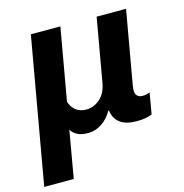

<svg xmlns="http://www.w3.org/2000/svg" viewBox="-141 -613 876 914"><g transform="rotate(-15 297.0 -156.0)"><path d="M-34.7 203.1H110.8L151.4 -29.3Q159.7 -13.2 180.2 -1.7Q200.7 9.8 235.8 9.8Q271 9.8 302.7 -11.7Q334.5 -33.2 354 -68.8H356.9Q362.3 -27.8 390.9 -6.3Q419.4 15.1 474.1 15.1Q498 15.1 517.1 11.5Q536.1 7.8 548.3 2L566.4 -102.1Q557.6 -98.1 548.6 -96.2Q539.6 -94.2 529.3 -94.2Q511.2 -94.2 501.2 -106.9Q491.2 -119.6 497.6 -155.3L561 -515.1H416L360.8 -201.2Q352.1 -153.3 322 -127Q292 -100.6 254.4 -100.6Q225.1 -100.6 204.3 -116.2Q183.6 -131.8 174.8 -160.2L237.3 -515.1H91.8Z"/></g></svg>

Font: Roboto Flex
Style: wght 700 wdth 100 opsz 14.0 GRAD 0.00 slnt -10.00 XTRA 468 XOPQ 96 YOPQ 79 YTLC 514 YTUC 712 YTAS 750 YTDE -203.00 YTFI 738
Weight: 700
Italic angle: -10°
Designer: Berlow after Robertson
Foundry: Google
Version: Version 3.100